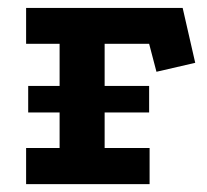

<svg xmlns="http://www.w3.org/2000/svg" viewBox="-20 -469 528 489"><path d="M46.5 0V-92H131.8V-357.5H46.5V-448.8H445.2L477.2 -309L378.5 -286.2L359.8 -357.5H246.5V-92H361V0ZM51.8 -182.5V-250.2H359.8V-182.5Z"/></svg>

Font: Podkova VF Beta
Style: Regular
Weight: 400
Designer: Ilya Yudin
Foundry: Cyreal (www.cyreal.org)
Version: Version 2.100